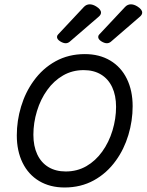

<svg xmlns="http://www.w3.org/2000/svg" viewBox="-20 -834 661 865"><path d="M435.1 -777.3Q435.1 -768.1 425.8 -759.8L293.9 -646Q285.6 -639.2 275.9 -639.2Q265.1 -639.2 251.5 -647.5Q236.8 -656.7 236.8 -667.5Q236.8 -673.8 241.7 -678.7L357.4 -802.2Q368.7 -814.5 384.3 -814.5Q397.9 -814.5 413.1 -805.2Q435.1 -791.5 435.1 -777.3ZM620.6 -777.3Q620.6 -768.1 611.3 -759.8L479.5 -646Q471.2 -639.2 461.4 -639.2Q450.7 -639.2 437 -647.5Q422.4 -656.7 422.4 -667.5Q422.4 -673.8 427.2 -678.7L543 -802.2Q554.2 -814.5 569.8 -814.5Q583.5 -814.5 598.6 -805.2Q620.6 -791.5 620.6 -777.3ZM577.6 -355.5Q577.6 -289.6 558.3 -225.6Q539.1 -161.6 502 -110.4Q461.4 -53.7 402.8 -21.5Q344.2 10.7 271 10.7Q205.6 10.7 156.7 -18.3Q107.9 -47.4 81.8 -100.6Q55.7 -153.8 55.7 -224.1Q55.7 -290 75 -354Q94.2 -418 131.3 -469.2Q171.9 -525.9 230.5 -558.1Q289.1 -590.3 362.3 -590.3Q427.7 -590.3 476.6 -561.3Q525.4 -532.2 551.5 -479Q577.6 -425.8 577.6 -355.5ZM192.9 -428.7Q162.6 -386.7 146.5 -333.5Q130.4 -280.3 130.4 -227.1Q130.4 -175.8 147.9 -138.4Q165.5 -101.1 198.2 -81.3Q231 -61.5 276.4 -61.5Q327.6 -61.5 369.1 -85.4Q410.6 -109.4 440.4 -150.9Q470.7 -192.9 486.8 -246.1Q502.9 -299.3 502.9 -352.5Q502.9 -403.8 485.4 -441.2Q467.8 -478.5 435.1 -498.3Q402.3 -518.1 356.9 -518.1Q305.7 -518.1 264.2 -494.1Q222.7 -470.2 192.9 -428.7Z"/></svg>

Font: Courier Prime Sans
Style: Italic
Weight: 400
Italic angle: -10°
Designer: Alan Dague-Greene
Foundry: Quote-Unquote Apps
Version: Version 3.020